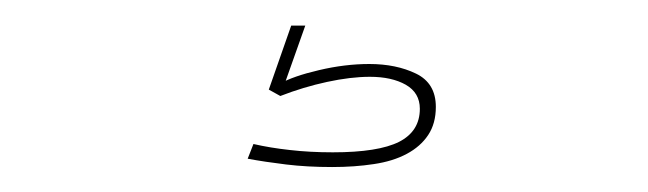

<svg xmlns="http://www.w3.org/2000/svg" viewBox="-20 -20 506 150"><path d="M239.5 110.5Q257 110.5 272 108.2Q287 106 297.8 100.2Q308.5 94.5 314.5 85.5Q320.5 76.5 320.5 63.5Q320.5 45 305 37.5Q289.5 30 268.5 30Q249.5 30 229.2 34.8Q209 39.5 198.5 45.5L199 55Q217 48 235.5 44Q254 40 269 40Q286 40 297 46.2Q308 52.5 308 65Q308 82.5 291.8 90.8Q275.5 99 240 99Q222 99 206.5 97.2Q191 95.5 178 92.5L173.5 104Q187 106.5 203.5 108.5Q220 110.5 239.5 110.5ZM199 55 218.5 0H207.5L190 50Z"/></svg>

Font: Anybody Expanded Thin
Style: Regular
Weight: 250
Width: 7
Version: Version 1.113;gftools[0.9.25]